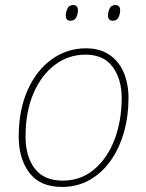

<svg xmlns="http://www.w3.org/2000/svg" viewBox="-20 -729 576 759"><path d="M225 10Q139 10 96.5 -45.5Q54 -101 54 -189Q54 -294 89 -372.5Q124 -451 184.5 -494.5Q245 -538 320 -538Q375 -538 412.5 -512.5Q450 -487 469 -442.5Q488 -398 488 -341Q488 -270 470 -206.5Q452 -143 418 -94.5Q384 -46 335 -18Q286 10 225 10ZM228 -15Q300 -15 352.5 -59.5Q405 -104 433 -178Q461 -252 461 -342Q461 -416 425.5 -464.5Q390 -513 318 -513Q251 -513 197.5 -473Q144 -433 112.5 -360.5Q81 -288 81 -189Q81 -110 117.5 -62.5Q154 -15 228 -15ZM426 -647Q407 -647 407 -668Q407 -681 413 -695Q419 -709 436 -709Q455 -709 455 -688Q455 -674 448.5 -660.5Q442 -647 426 -647ZM258 -647Q240 -647 240 -668Q240 -681 246.5 -695Q253 -709 269 -709Q288 -709 288 -688Q288 -674 281.5 -660.5Q275 -647 258 -647Z"/></svg>

Font: Noto Sans Disp Thin
Style: Italic
Weight: 100
Italic angle: -12°
Designer: Monotype Design Team
Foundry: Monotype Imaging Inc.
Version: Version 2.000;GOOG;noto-source:20170915:90ef993387c0